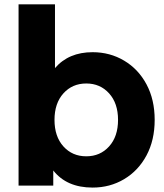

<svg xmlns="http://www.w3.org/2000/svg" viewBox="-20 -844 747 873"><path d="M683.3 -298.9Q683.3 -206.7 646.1 -137.2Q608.9 -67.8 544.4 -29.4Q480 8.9 401.1 8.9Q283.3 8.9 222.2 -68.9V0H64.4V-824.4H230V-534.4Q292.2 -606.7 401.1 -606.7Q480 -606.7 544.4 -568.3Q608.9 -530 646.1 -460.6Q683.3 -391.1 683.3 -298.9ZM516.7 -298.9Q516.7 -374.4 476.1 -419.4Q435.6 -464.4 372.2 -464.4Q308.9 -464.4 268.3 -419.4Q227.8 -374.4 227.8 -298.9Q227.8 -223.3 268.3 -178.3Q308.9 -133.3 372.2 -133.3Q435.6 -133.3 476.1 -178.3Q516.7 -223.3 516.7 -298.9Z"/></svg>

Font: Paperlogy 8 ExtraBold
Style: Regular
Weight: 800
Designer: redesigned by Lee Juim, glyphs from Gmarket Sans & Montserrat
Foundry: PT&
Version: Version 1.001